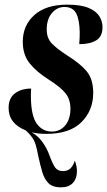

<svg xmlns="http://www.w3.org/2000/svg" viewBox="-20 -566 461 826"><path d="M179 10Q144 10 116 3Q143 18 162.5 45Q182 72 193 103Q207 141 218 155.5Q229 170 251 170Q271 170 283 158.5Q295 147 302 125Q311 149 311 170Q311 202 293.5 221Q276 240 242 240Q207 240 189 222.5Q171 205 162 174.5Q153 144 145 107Q139 74 133 55.5Q127 37 117.5 24Q108 11 91 -5Q17 -34 17 -102Q17 -144 44.5 -164.5Q72 -185 114 -185Q113 -175 113 -165.5Q113 -156 113 -147Q114 -67 138.5 -33.5Q163 0 203 0Q239 0 261 -27Q283 -54 283 -98Q283 -138 262 -164.5Q241 -191 189 -224Q138 -256 108 -293Q78 -330 78 -386Q78 -457 128 -501.5Q178 -546 269 -546Q328 -546 361 -532Q394 -518 407.5 -496Q421 -474 421 -449Q421 -409 394 -392.5Q367 -376 321 -376Q322 -390 322.5 -403Q323 -416 323 -427Q322 -482 307.5 -509Q293 -536 257 -536Q226 -536 203.5 -510Q181 -484 181 -439Q181 -403 201.5 -380.5Q222 -358 270 -327Q326 -292 353.5 -258.5Q381 -225 381 -166Q381 -91 330.5 -40.5Q280 10 179 10Z"/></svg>

Font: Noto Serif Display ExtraCondensed
Style: Bold Italic
Weight: 700
Width: 2
Italic angle: -12°
Designer: Monotype Design Team
Foundry: Monotype Imaging Inc.
Version: Version 2.009